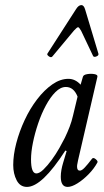

<svg xmlns="http://www.w3.org/2000/svg" viewBox="-20 -722 407 755"><path d="M86 13Q59 13 45.5 -13Q32 -39 32 -73Q32 -113 44 -159Q56 -205 77 -250Q98 -295 126 -331.5Q154 -368 185.5 -390Q217 -412 249 -412Q276 -412 297 -389L306 -420Q308 -428 323 -430.5Q338 -433 351.5 -430.5Q365 -428 363 -420L287 -92Q286 -85 284.5 -79Q283 -73 283 -67Q283 -51 294 -51Q302 -51 314 -64Q326 -77 342 -98Q347 -104 356.5 -96Q366 -88 363 -83Q350 -59 328.5 -37Q307 -15 284.5 -1Q262 13 246 13Q219 13 219 -27Q219 -40 221.5 -54Q224 -68 228 -81L242 -128L237 -130Q145 13 86 13ZM123 -40Q135 -40 151 -55.5Q167 -71 183.5 -93.5Q200 -116 213.5 -140Q227 -164 235 -180Q246 -203 254 -224Q262 -245 267 -267L285 -342Q270 -380 239 -380Q218 -380 198 -360Q178 -340 160.5 -307.5Q143 -275 130 -236.5Q117 -198 109.5 -161Q102 -124 102 -95Q102 -40 123 -40ZM186 -500Q181 -494 172 -500.5Q163 -507 167 -512L279 -686Q289 -702 300 -702Q310 -702 315 -684L367 -511Q369 -504 359 -500Q349 -496 346 -502L299 -601Q291 -615 287 -615Q283 -615 271 -602Z"/></svg>

Font: Junicode Two Beta Condensed
Style: Italic
Weight: 400
Width: 3
Italic angle: -9°
Version: Version 1.053; ttfautohint (v1.8.4)